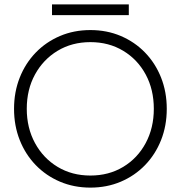

<svg xmlns="http://www.w3.org/2000/svg" viewBox="-20 -846 824 875"><path d="M102 -350Q102 -438 139.5 -506.5Q177 -575 242.5 -614.5Q308 -654 392 -654Q476 -654 541.5 -614.5Q607 -575 644 -506.5Q681 -438 681 -350Q681 -263 644 -194Q607 -125 541.5 -85.5Q476 -46 392 -46Q308 -46 242.5 -85.5Q177 -125 139.5 -194Q102 -263 102 -350ZM44 -350Q44 -273 70 -207.5Q96 -142 143 -93.5Q190 -45 253.5 -18Q317 9 392 9Q467 9 530.5 -18Q594 -45 641 -93.5Q688 -142 714 -207.5Q740 -273 740 -350Q740 -427 714 -492.5Q688 -558 641 -606.5Q594 -655 530.5 -682Q467 -709 392 -709Q317 -709 253.5 -682Q190 -655 143 -606.5Q96 -558 70 -492.5Q44 -427 44 -350ZM217 -777H567V-826H217Z"/></svg>

Font: Jost Light
Style: Regular
Weight: 300
Version: Version 3.710